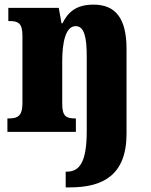

<svg xmlns="http://www.w3.org/2000/svg" viewBox="-20 -570 651 830"><path d="M264 240H283C425 240 527 187 527 8V-358C527 -493 478 -550 384 -550C306 -550 272 -514 250 -469H246L234 -536H16V-479H20C59 -479 77 -470 77 -415V-125C77 -67 56 -58 16 -58H12V0H308V-58H305C266 -58 249 -67 249 -122V-305C249 -385 263 -457 307 -457C345 -457 355 -408 355 -323V-4C355 131 324 172 269 172H264Z"/></svg>

Font: Noto Serif Ethiopic Condensed Black
Style: Regular
Weight: 900
Width: 3
Designer: Monotype Design Team
Foundry: Monotype Imaging Inc.
Version: Version 2.102